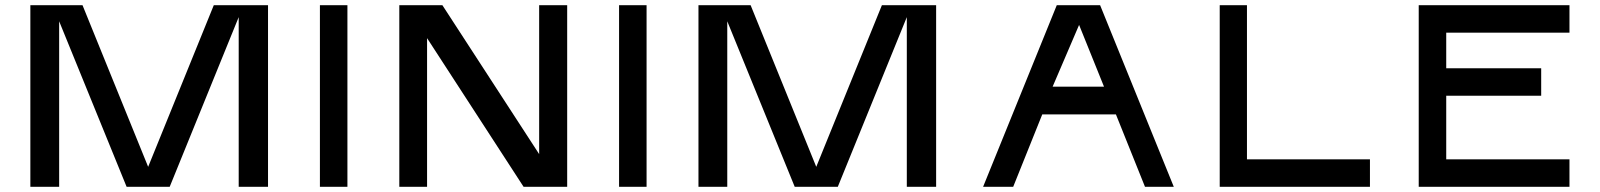

<svg xmlns="http://www.w3.org/2000/svg" viewBox="-20 -720 6166 740"><path d="M900 0V-654L634 0H468L208 -638V0H97V-700H298L551 -77L804 -700H1013V0Z M1319 -700V0H1213V-700Z M2166 -700V0H1998L1626 -573V0H1519V-700H1685L2058 -126V-700Z M2472 -700V0H2366V-700Z M3475 0V-654L3209 0H3043L2783 -638V0H2672V-700H2873L3126 -77L3379 -700H3588V0Z M4393 0 4281 -279H3997L3885 0H3769L4053 -700H4220L4504 0ZM4037 -386H4235L4139 -624Z M5260 -106V0H4681V-700H4786V-106Z M6029 -594H5554V-457H5920V-351H5554V-106H6029V0H5448V-700H6029Z"/></svg>

Font: Teller
Style: Regular
Weight: 400
Version: Version 3.020;FEAKit 1.0